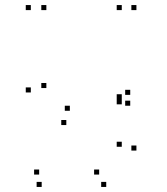

<svg xmlns="http://www.w3.org/2000/svg" viewBox="-20 -530 660 760"><path d="M400.5 210V190H380.5V210ZM520 66V46H500V66ZM520 -490V-510H500V-490ZM462 -490V-510H442V-490ZM462 -137V-157H442V-137ZM462 -117V-137H442V-117ZM462 51V31H442V51ZM372.5 161V141H352.5V161ZM135 161V141H115V161ZM145 210V190H125V210ZM495.5 -111.5V-131.5H475.5V-111.5ZM495.5 -154.5V-174.5H475.5V-154.5ZM256.5 -91.5V-111.5H236.5V-91.5ZM163.5 -181.5V-201.5H143.5V-181.5ZM163.5 -490V-510H143.5V-490ZM102 -490V-510H82V-490ZM102 -164V-184H82V-164ZM242.5 -35V-55H222.5V-35Z"/></svg>

Font: Monaspace Krypton Dots Var
Style: Regular
Weight: 400
Designer: Riley Cran and the Lettermatic Team
Version: Version 1.100 (Monaspace Krypton Dots)